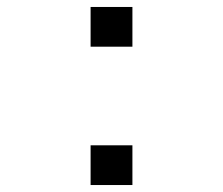

<svg xmlns="http://www.w3.org/2000/svg" viewBox="-20 -531 640 551"><path d="M240 0V-114H360V0ZM240 -397V-511H360V-397Z"/></svg>

Font: Chivo Mono Light
Style: Regular
Weight: 300
Monospace: yes
Designer: Hector Gatti
Foundry: Omnibus-Type
Version: Version 1.008